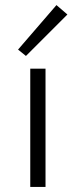

<svg xmlns="http://www.w3.org/2000/svg" viewBox="-20 -735 298 755"><path d="M82 -515 51 -540 202 -715 245 -678ZM99 0V-465H159V0Z"/></svg>

Font: EauTestSC Semilight
Style: Regular
Weight: 300
Designer: Christian Thalmann (Catharsis Fonts)
Version: Version 0.001;PS 000.001;hotconv 1.0.88;makeotf.lib2.5.64775